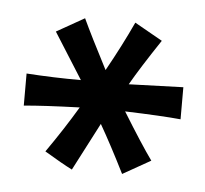

<svg xmlns="http://www.w3.org/2000/svg" viewBox="-32 -417 337 316"><g transform="rotate(5 136.5 -259.0)"><path d="M9 -232V-285Q54 -282 99 -282L51 -358L97 -384Q110 -356 138 -302Q162 -345 180 -384L226 -358Q194 -310 178 -282L268 -285V-232Q237 -235 176 -237Q208 -185 226 -160L180 -134Q157 -180 138 -213L97 -134Q81 -142 51 -160Q79 -200 101 -237Q41 -235 9 -232Z"/></g></svg>

Font: Ruslan Display
Style: Regular
Weight: 400
Version: Version 1.001